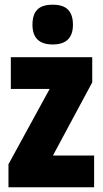

<svg xmlns="http://www.w3.org/2000/svg" viewBox="-20 -796 437 816"><path d="M380 0H16V-98L191 -418H26V-553H372V-446L205 -135H380ZM204 -776Q249 -776 269.5 -754.5Q290 -733 290 -691Q290 -607 204 -607Q118 -607 118 -691Q118 -734 138.5 -755Q159 -776 204 -776Z"/></svg>

Font: Noto Sans Gujarati UI ExtraCondensed Black
Style: Regular
Weight: 900
Width: 2
Designer: Jelle Bosma - Monotype Design Team, Universal Thirst
Foundry: Monotype Imaging Inc.
Version: Version 2.106; ttfautohint (v1.8.4.7-5d5b)